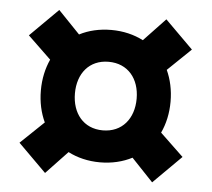

<svg xmlns="http://www.w3.org/2000/svg" viewBox="-44 -656 709 643"><g transform="rotate(5 310.0 -334.0)"><path d="M310 -111.5C350 -111.5 386.5 -120.5 417.5 -136.5L490 -60L584 -153.5L505.5 -228.5C520 -259.5 528 -295 528 -334.5C528 -373.5 520 -409 506 -439.5L584 -514.5L490 -608L417.5 -531.5C386.5 -547.5 350 -556.5 310 -556.5C270 -556.5 234 -548 203 -532L130 -608L36 -514.5L114 -439.5C100 -409 92 -373.5 92 -334.5C92 -295 100 -259.5 114.5 -228.5L36 -153.5L130 -60L202.5 -136.5C233.5 -120.5 270 -111.5 310 -111.5ZM310 -219C245 -219 206.5 -267.5 206.5 -334.5C206.5 -401.5 245 -449.5 310 -449.5C375 -449.5 414 -401.5 414 -334.5C414 -267.5 375 -219 310 -219Z"/></g></svg>

Font: Monaspace Krypton
Style: Bold
Weight: 700
Designer: Riley Cran & the Lettermatic Team
Foundry: Lettermatic
Version: Version 1.200 (Monaspace Krypton)